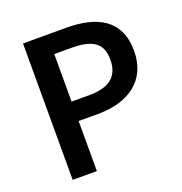

<svg xmlns="http://www.w3.org/2000/svg" viewBox="-120 -759 822 865"><g transform="rotate(-20 291.0 -327.0)"><path d="M83 0H199V-240H293C434 -240 542 -307 542 -452C542 -604 434 -654 289 -654H83ZM280 -561C377 -561 428 -534 428 -452C428 -372 381 -333 284 -333H199V-561Z"/></g></svg>

Font: DAIFUKU Sans Semibold
Style: Regular
Weight: 600
Designer: Original font ‘Source Sans 3’ : Paul D. Hunt
Foundry: Daifuku
Version: Version 1.000